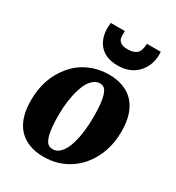

<svg xmlns="http://www.w3.org/2000/svg" viewBox="-196 -939 976 1066"><g transform="rotate(30 292.0 -405.5)"><path d="M154.8 -5.4Q29.8 -53.2 29.8 -228.5Q29.8 -367.2 108.4 -462.9Q162.1 -529.3 245.1 -554.7Q287.1 -567.9 336.9 -567.9Q386.7 -567.9 426.8 -552.7Q466.8 -537.6 494.1 -508.8Q552.2 -447.3 552.2 -329.1Q552.2 -190.4 473.6 -94.7Q418.9 -28.8 335.9 -2.9Q294.4 9.8 244.4 9.8Q194.3 9.8 154.8 -5.4ZM239.7 -61.5Q251.5 -52.2 271 -52.2Q290.5 -52.2 307.1 -65.2Q323.7 -78.1 336.2 -99.9Q348.6 -121.6 356.9 -150.9Q377.4 -222.7 377.4 -321.8Q377.4 -465.3 342.8 -492.2Q332 -500.5 314 -500.5Q295.9 -500.5 278.6 -487.8Q261.2 -475.1 248.3 -453.4Q235.4 -431.6 226.6 -402.8Q203.6 -328.1 203.6 -233.4Q203.6 -88.9 239.7 -61.5ZM289.1 -820.8 288.6 -798.8Q288.6 -772 296.9 -761.2Q312.5 -740.7 345.5 -740.7Q378.4 -740.7 394 -747.8Q409.7 -754.9 417.5 -766.1Q429.2 -783.2 430.7 -820.8H519.5Q520 -816.9 520 -812.5V-804.2Q520 -737.3 480.5 -690.4Q433.6 -634.8 349.1 -634.8Q269 -634.8 229.5 -683.6Q196.8 -724.1 196.8 -787.6Q196.8 -799.8 199.2 -820.8Z"/></g></svg>

Font: Merriweather
Style: Heavy Italic
Weight: 900
Italic angle: -7°
Designer: Eben Sorkin
Foundry: Eben Sorkin
Version: Version 1.001